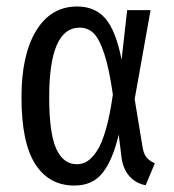

<svg xmlns="http://www.w3.org/2000/svg" viewBox="-20 -557 533 589"><path d="M216.8 -537.1Q271.5 -537.1 303.5 -500Q335.4 -462.9 353 -374L370.1 -525.9H441.9L393.1 -252.9L417 -107.9Q419.9 -86.9 428.7 -75.2Q437.5 -63.5 455.1 -56.2L426.8 11.2Q397 5.9 376.7 -16.8Q356.4 -39.6 352.1 -79.1L344.2 -144Q325.7 -65.9 294.9 -26.9Q264.2 12.2 208 12.2Q130.4 12.2 88.1 -53.7Q45.9 -119.6 45.9 -258.8Q45.9 -389.2 91.1 -463.1Q136.2 -537.1 216.8 -537.1ZM224.1 -472.2Q130.9 -472.2 130.9 -258.8Q130.9 -148.9 152.3 -101.1Q173.8 -53.2 215.8 -53.2Q232.9 -53.2 247.6 -62.3Q262.2 -71.3 277.1 -93.5Q292 -115.7 304.7 -159.7Q317.4 -203.6 326.2 -267.1Q314.9 -346.7 299.8 -392.3Q284.7 -438 267.1 -455.1Q249.5 -472.2 224.1 -472.2Z"/></svg>

Font: Fira Sans Compressed Book
Style: Regular
Weight: 350
Width: 1
Designer: Carrois Corporate & Edenspiekermann AG
Foundry: Carrois Corporate GbR & Edenspiekermann AG
Version: Version 4.203;PS 004.203;hotconv 1.0.88;makeotf.lib2.5.64775